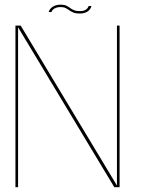

<svg xmlns="http://www.w3.org/2000/svg" viewBox="-20 -782 598 802"><path d="M44.5 0H55.5V-668L457.5 0H479.5V-675H468.5V-7L66.5 -675H44.5ZM313 -725.5Q324 -725.5 331.8 -727.8Q339.5 -730 345 -733.5Q350.5 -737 354 -741.2Q357.5 -745.5 359.5 -749.8Q361.5 -754 361.5 -757H350Q349.5 -753 345.5 -747.8Q341.5 -742.5 333.8 -739Q326 -735.5 315 -735.5Q299 -735.5 289.2 -739.5Q279.5 -743.5 272.2 -749Q265 -754.5 256.5 -758.5Q248 -762.5 234 -762.5Q225 -762.5 217.2 -760.8Q209.5 -759 203.5 -755.8Q197.5 -752.5 193.5 -748.5Q189.5 -744.5 187 -740.2Q184.5 -736 183.5 -731.5H195Q196 -736 200.5 -741Q205 -746 213.2 -749.2Q221.5 -752.5 233 -752.5Q245.5 -752.5 253.8 -748.5Q262 -744.5 269.5 -739Q277 -733.5 287 -729.5Q297 -725.5 313 -725.5Z"/></svg>

Font: Anybody UltraCondensed Thin Thin
Style: Regular
Weight: 250
Version: Version 1.111